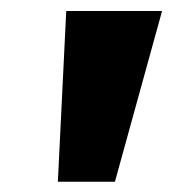

<svg xmlns="http://www.w3.org/2000/svg" viewBox="-20 -748 345 358"><path d="M87.9 -409.2 103.5 -727.5H282.2L194.3 -409.2Z"/></svg>

Font: Inter 24pt Black
Style: Italic
Weight: 900
Italic angle: -9.3988°
Designer: Rasmus Andersson
Foundry: rsms
Version: Version 4.001;git-66647c0bb